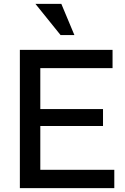

<svg xmlns="http://www.w3.org/2000/svg" viewBox="-20 -966 644 986"><path d="M567 -94V0H82V-710H558V-616H187V-406H509V-319H187V-94ZM295 -946 362 -786H291L162 -946Z"/></svg>

Font: Rising Sun Medium
Style: Regular
Weight: 500
Designer: Matt McInerney, Pablo Impallari, Rodrigo Fuenzalida (Raleway font), Stephen Hutchings (Greek), Cristiano Sobral (main ch
Foundry: The Rising Sun Project Authors
Version: Version 4.327; ttfautohint (v1.8.4.7-5d5b-dirty)